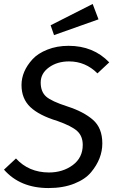

<svg xmlns="http://www.w3.org/2000/svg" viewBox="-21 -931 580 963"><path d="M323.2 -701.2Q447.3 -701.2 526.9 -618.2L467.8 -563Q407.7 -623 325.2 -623Q266.1 -623 224.6 -593Q183.1 -563 183.1 -517.1Q183.1 -471.2 210 -447Q236.8 -422.9 317.4 -397Q397.9 -371.1 445.1 -330.1Q492.2 -289.1 492.2 -211.9Q492.2 -134.8 436 -67.4Q407.2 -32.2 351.6 -10Q295.9 12.2 222.2 12.2Q80.1 12.2 -1 -80.1L59.1 -136.2Q123 -66.4 224.1 -65.9Q293.9 -65.9 344 -103Q394 -140.1 394 -204.1Q394 -248 366.5 -273.4Q338.9 -298.8 267.1 -324.2Q175.3 -352.1 131.1 -394Q86.9 -436 86.9 -504.4Q86.9 -573.2 142.1 -633.8Q168.9 -663.1 216.6 -682.1Q264.2 -701.2 323.2 -701.2ZM473.1 -834 250 -754.9 232.9 -804.2 443.8 -911.1Z"/></svg>

Font: FiraSans-Italic
Style: Italic
Weight: 400
Italic angle: -8°
Designer: Carrois Corporate & Edenspiekermann AG
Foundry: Carrois Corporate GbR & Edenspiekermann AG
Version: Version 3.106;PS 003.106;hotconv 1.0.70;makeotf.lib2.5.58329